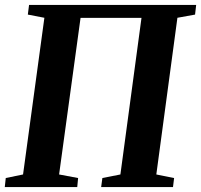

<svg xmlns="http://www.w3.org/2000/svg" viewBox="-22 -763 820 783"><path d="M-2.5 0 1.5 -37 72 -51.5 159 -690.5 91.5 -703.5 96.5 -743H778L773.5 -703.5L701.5 -690.5L615.5 -51.5L688 -37L683.5 0H390.5L395.5 -37L469 -51.5L555 -690H306.5L219 -51.5L296.5 -37L293 0Z"/></svg>

Font: Merriweather 60pt
Style: Bold Italic
Weight: 700
Italic angle: -7.8°
Version: Version 2.101